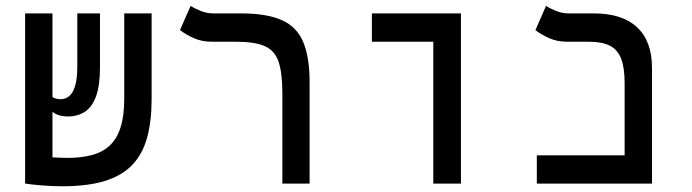

<svg xmlns="http://www.w3.org/2000/svg" viewBox="-20 -632 2384 661"><path d="M193.8 9.3Q159.7 9.3 124 6.3Q88.4 3.4 66.9 0L89.4 -98.1Q92.8 -96.7 106 -95.2Q119.1 -93.8 137.9 -92Q156.7 -90.3 176.3 -89.4Q195.8 -88.4 211.4 -88.4Q260.3 -88.4 297.1 -98.4Q334 -108.4 358.4 -131.6Q382.8 -154.8 395.3 -194.1Q407.7 -233.4 407.7 -292V-585.9H502V-291.5Q502 -214.4 486.3 -157.7Q470.7 -101.1 435.1 -64Q399.4 -26.9 340.3 -8.8Q281.2 9.3 193.8 9.3ZM160.6 0.5 66.4 -0.5V-585.9H160.6ZM213.9 -231Q187 -231 170.2 -240.7Q153.3 -250.5 139.2 -262.7L156.2 -301.3Q163.1 -295.4 170.7 -293Q178.2 -290.5 189 -290.5Q204.6 -290.5 217.5 -300.5Q230.5 -310.5 238.3 -335.2Q246.1 -359.9 246.1 -403.3V-585.9H324.2V-399.9Q324.2 -336.9 310.5 -300Q296.9 -263.2 272 -247.1Q247.1 -231 213.9 -231Z M1045.9 -347.7V0H952.1V-310.1Q952.1 -380.9 939 -419.4Q925.8 -458 891.6 -473.1Q857.4 -488.3 793.5 -488.3H710.4Q674.3 -488.3 647 -500.7Q619.6 -513.2 599.6 -528.3L636.2 -611.8Q647.5 -604 669.2 -595Q690.9 -585.9 714.4 -585.9H809.1Q898.4 -585.9 950.2 -562.7Q1002 -539.6 1023.9 -487.3Q1045.9 -435.1 1045.9 -347.7Z M1471.7 0V-585.9H1566.9V0ZM1260.3 -488.3V-585.9H1566.4V-488.3Z M2130.4 0V-346.2Q2130.4 -398.9 2118.4 -429.9Q2106.4 -460.9 2079.6 -474.6Q2052.7 -488.3 2008.8 -488.3H1933.6Q1897.9 -488.3 1870.4 -500.7Q1842.8 -513.2 1823.2 -528.3L1859.9 -611.8Q1871.1 -604 1892.8 -595Q1914.6 -585.9 1937.5 -585.9H2024.4Q2122.1 -585.9 2173.3 -538.1Q2224.6 -490.2 2224.6 -398.9V0ZM1828.1 0V-97.2H2222.2V0Z"/></svg>

Font: Cascadia Code
Style: Regular
Weight: 400
Designer: Aaron Bell
Foundry: Saja Typeworks
Version: Version 2404.023